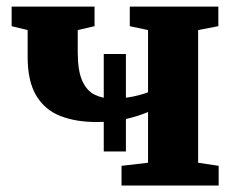

<svg xmlns="http://www.w3.org/2000/svg" viewBox="-20 -574 732 594"><path d="M356 0V-61L438 -70.5V-227.5Q405 -213.5 366.2 -205Q327.5 -196.5 278.5 -196.5Q214 -196.5 166 -215.5Q118 -234.5 91.8 -278.8Q65.5 -323 65.5 -398.5V-481L16 -493V-553.5H272.5V-493L220.5 -481V-412Q220.5 -355 234.5 -324Q248.5 -293 273 -281Q297.5 -269 329 -269Q350.5 -269 372 -272Q393.5 -275 410.8 -279.8Q428 -284.5 438 -288.5V-481L381.5 -493V-553.5H655.5V-493L593 -481V-70.5L656.5 -61V0ZM301 -105.5V-407H369.5V-105.5Z"/></svg>

Font: Merriweather 24pt ExtraBold
Style: Regular
Weight: 800
Version: Version 2.100